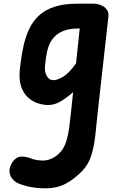

<svg xmlns="http://www.w3.org/2000/svg" viewBox="-20 -561 648 1044"><path d="M88 -186Q95 -251 106.8 -306Q118.5 -361 139.2 -404.5Q160 -448 194 -478.5Q228 -509 278.8 -525Q329.5 -541 401.5 -541H487.5Q508.5 -541 528.2 -533.2Q548 -525.5 560 -510Q572 -494.5 569.5 -471L512 43Q505 108 499 168Q493 228 478.2 278.8Q463.5 329.5 429 366.5Q386 411.5 338.5 437.2Q291 463 227.5 463Q171.5 463 127 451.5Q82.5 440 66 429Q54 421 43.5 406.5Q33 392 31.5 371.5Q30 351 44 326.5Q65.5 291 96.2 290.5Q127 290 154.5 303Q162.5 306 180 309Q197.5 312 213 312Q237.5 312 261.2 301.2Q285 290.5 305.5 269Q328.5 245.5 340 208.2Q351.5 171 357.2 125.2Q363 79.5 368 31L377.5 -60Q347 -32.5 312.5 -11.2Q278 10 241.5 10Q215.5 10 186.5 0.8Q157.5 -8.5 132.8 -30.5Q108 -52.5 95 -90.5Q82 -128.5 88 -186ZM224.5 -200.5Q222 -167 235.5 -146Q249 -125 270.5 -125Q291 -125 322.2 -143Q353.5 -161 393.5 -216.5L413.5 -406H408Q355.5 -406 322 -391.8Q288.5 -377.5 269.8 -354Q251 -330.5 242.2 -303Q233.5 -275.5 230.2 -248.5Q227 -221.5 224.5 -200.5Z"/></svg>

Font: Edu NSW ACT Cursive
Style: Regular
Weight: 400
Designer: Tina and Corey Anderson, Eben Sorkin, Mirko Velimirovic
Foundry: Sorkin Type Co.
Version: Version 2.000